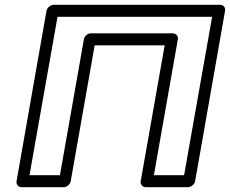

<svg xmlns="http://www.w3.org/2000/svg" viewBox="-20 -756 959 801"><path d="M748 -25H622L722 -592C725 -607 712 -617 701 -617H359C344 -617 332 -603 330 -592L230 -25H103L220 -686H865ZM764 25C775 25 791 15 794 0L919 -711C921 -722 914 -736 899 -736H204C193 -736 177 -726 174 -711L49 0C47 11 55 25 70 25H246C257 25 272 15 275 0L375 -567H667L567 0C565 11 573 25 588 25Z"/></svg>

Font: Asimov
Style: XWidOuIt
Weight: 500
Designer: Google
Version: Version 2.000980; 2014